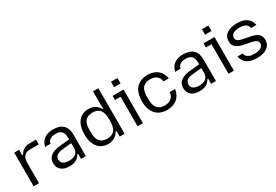

<svg xmlns="http://www.w3.org/2000/svg" viewBox="51 -1676 3801 2640"><g transform="rotate(-30 1951.5 -356.0)"><path d="M85.9 0V-534H163.2V-448.5H176.6Q201.2 -493.2 239.1 -516.1Q277.1 -538.9 335.5 -538.9H434.7V-463.7H302.4Q234.5 -463.7 202.6 -429.4Q170.7 -395 170.7 -317.1V0Z M653.5 10Q570.3 10 523.2 -29.2Q476.1 -68.5 476.1 -138.8Q476.1 -209 525.8 -249.1Q575.5 -289.2 670.2 -298.9L830 -314.3V-255L694 -241.8Q626.8 -235.4 595.1 -213.8Q563.5 -192.1 563.5 -150.5V-147.1Q563.5 -104.4 594.7 -81.9Q625.9 -59.4 686.1 -59.4Q830 -59.4 830 -184V-268V-280.9V-338.7Q830 -408.9 800.3 -441.3Q770.6 -473.7 705.4 -473.7Q660.4 -473.7 632.8 -460.2Q605.3 -446.6 592.8 -427.4Q580.3 -408.2 580.3 -391.2V-390H492.5Q529.5 -544 707 -544Q809.6 -544 862.2 -493.1Q914.8 -442.1 914.8 -342.8V0H838.2V-79.8H824.8Q800.5 -35.7 759.1 -12.8Q717.6 10 653.5 10Z M1266.1 10Q1198.2 10 1149.1 -22.8Q1100 -55.6 1073.3 -117.6Q1046.6 -179.6 1046.6 -266.9Q1046.6 -398.8 1105.2 -471.4Q1163.8 -544 1266.1 -544Q1325.2 -544 1367 -519.9Q1408.8 -495.8 1435.3 -449.5H1449Q1446.3 -489.9 1445.7 -516.8Q1445 -543.7 1445 -566.6V-722H1530.1V0H1452.8V-90.7H1439.4Q1412 -41.7 1368.9 -15.8Q1325.8 10 1266.1 10ZM1290.8 -60.3Q1370.2 -60.3 1407.6 -105.6Q1445 -150.9 1445 -246.1V-287.9Q1445 -383.1 1407.6 -428.4Q1370.2 -473.7 1290.8 -473.7Q1211.5 -473.7 1174.4 -428.4Q1137.3 -383.1 1137.3 -287.9V-246.1Q1137.3 -150.9 1174.4 -105.6Q1211.5 -60.3 1290.8 -60.3Z M1735.9 0V-468.6H1647.4V-534H1821V0ZM1725.1 -626.6V-713H1827.1V-626.6Z M2204.3 10Q2089 10 2024 -61.6Q1959 -133.3 1959 -267Q1959 -401 2024 -472.5Q2089 -544 2204.3 -544Q2299.6 -544 2360.4 -495.6Q2421.3 -447.2 2438 -356H2351.9V-359Q2351.9 -383.4 2336.9 -409.8Q2321.8 -436.2 2289.6 -455Q2257.3 -473.7 2204.3 -473.7Q2126.7 -473.7 2088.2 -428.5Q2049.7 -383.3 2049.7 -287.9V-246.1Q2049.7 -150.7 2088.2 -105.5Q2126.7 -60.3 2204.3 -60.3Q2257.3 -60.3 2289.6 -79Q2321.8 -97.8 2336.9 -126.2Q2351.9 -154.6 2351.9 -182.4V-186H2439Q2424.3 -91.5 2362.9 -40.7Q2301.6 10 2204.3 10Z M2718.5 10Q2635.3 10 2588.2 -29.2Q2541.1 -68.5 2541.1 -138.8Q2541.1 -209 2590.8 -249.1Q2640.5 -289.2 2735.2 -298.9L2895 -314.3V-255L2759 -241.8Q2691.8 -235.4 2660.1 -213.8Q2628.5 -192.1 2628.5 -150.5V-147.1Q2628.5 -104.4 2659.7 -81.9Q2690.9 -59.4 2751.1 -59.4Q2895 -59.4 2895 -184V-268V-280.9V-338.7Q2895 -408.9 2865.3 -441.3Q2835.6 -473.7 2770.4 -473.7Q2725.4 -473.7 2697.8 -460.2Q2670.3 -446.6 2657.8 -427.4Q2645.3 -408.2 2645.3 -391.2V-390H2557.5Q2594.5 -544 2772 -544Q2874.6 -544 2927.2 -493.1Q2979.8 -442.1 2979.8 -342.8V0H2903.2V-79.8H2889.8Q2865.5 -35.7 2824.1 -12.8Q2782.6 10 2718.5 10Z M3179.9 0V-468.6H3091.4V-534H3265V0ZM3169.1 -626.6V-713H3271.1V-626.6Z M3628 10Q3531.7 10 3476.7 -27.1Q3421.7 -64.2 3402.7 -144H3489.9V-142.8Q3489.9 -127.6 3501.3 -107.7Q3512.8 -87.9 3542.8 -73.3Q3572.9 -58.7 3628 -58.7Q3693.2 -58.7 3730.4 -81.1Q3767.6 -103.5 3767.6 -144.8Q3767.6 -174.9 3745.1 -191.5Q3722.6 -208 3668.4 -219.2L3553.4 -242.2Q3475.9 -258.5 3439.8 -291.9Q3403.7 -325.3 3403.7 -382.8Q3403.7 -459.5 3461.6 -501.8Q3519.4 -544 3625 -544Q3720.3 -544 3774.6 -506.9Q3829 -469.8 3848 -390H3761.5V-391.2Q3761.5 -406.4 3750.1 -426.3Q3738.6 -446.1 3709.2 -460.7Q3679.8 -475.3 3625 -475.3Q3561.5 -475.3 3525.6 -452.9Q3489.8 -430.5 3489.8 -389.2Q3489.8 -359.1 3511.8 -342.3Q3533.8 -325.6 3586.3 -314.8L3701.3 -292.5Q3779.8 -276.5 3816.2 -243.1Q3852.7 -209.7 3852.7 -151.9Q3852.7 -75.5 3794 -32.7Q3735.3 10 3628 10Z"/></g></svg>

Font: Mozilla Text ExtraLight
Style: Regular
Weight: 200
Designer: Studio DRAMA
Foundry: Studio DRAMA
Version: Version 1.000